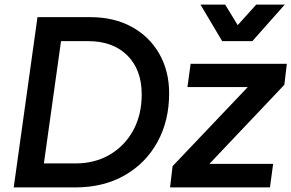

<svg xmlns="http://www.w3.org/2000/svg" viewBox="-20 -820 1275 840"><path d="M40 0 144 -745H375Q479 -745 556.5 -702.5Q634 -660 677 -584.5Q720 -509 720 -412Q720 -292 669 -199Q618 -106 525.5 -53Q433 0 308 0ZM172 -105H310Q395 -105 460.5 -143.5Q526 -182 563 -250Q600 -318 600 -407Q600 -515 537 -577.5Q474 -640 366 -640H247ZM724 0 735 -93 1064 -439H800L814 -541H1235L1224 -449L896 -103H1175L1161 0ZM952 -640 857 -800H965L1020 -710L1101 -800H1226L1084 -640Z"/></svg>

Font: Plus Jakarta Sans SemiBold
Style: Italic
Weight: 600
Italic angle: -8°
Designer: Gumpita Rahayu
Foundry: Tokotype
Version: Version 2.071; ttfautohint (v1.8.4.7-5d5b);gftools[0.9.29]